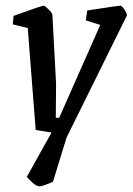

<svg xmlns="http://www.w3.org/2000/svg" viewBox="-20 -477 468 678"><path d="M428 -422 215 9 167 165Q130 181 120 181Q109 181 94 167.5Q79 154 75 147L162 -9L106 -18L78 -378L25 -391L28 -421Q128 -457 134 -457Q138 -457 151 -444.5Q164 -432 165 -425L178 -181L177 -61H189L334 -389L283 -405L288 -440Q398 -457 405 -457Q410 -457 419.5 -443Q429 -429 428 -422Z"/></svg>

Font: Grenze
Style: Italic
Weight: 400
Italic angle: -10°
Designer: Renata Polastri
Foundry: Omnibus-Type
Version: Version 1.002; ttfautohint (v1.8)